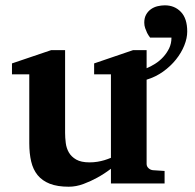

<svg xmlns="http://www.w3.org/2000/svg" viewBox="-20 -688 732 720"><path d="M682.1 -569.8Q682.1 -544.9 671.1 -517.6Q660.2 -490.2 639.9 -464.8Q619.6 -439.5 591.6 -419.4Q563.5 -399.4 529.8 -389.2V-73.2Q529.8 -64 536.9 -57.4Q543.9 -50.8 553.2 -49.8L597.2 -46.9V0H396V-55.2Q371.1 -36.1 344.2 -21.5Q321.3 -8.8 293.5 1.7Q265.6 12.2 237.8 12.2Q195.3 12.2 166.7 1Q138.2 -10.3 121.1 -31.2Q104 -52.2 96.9 -82.5Q89.8 -112.8 89.8 -150.9V-409.2H24.9V-450.2L171.9 -500H224.1V-189.9Q224.1 -171.4 226.6 -151.9Q229 -132.3 238.3 -116.2Q247.6 -100.1 265.9 -89.6Q284.2 -79.1 315.9 -79.1Q331.5 -79.1 345.9 -81.5Q360.4 -84 371.6 -87.4Q384.3 -91.3 396 -96.2V-409.2H333V-450.2L479 -500H529.8V-432.1Q545.4 -438.5 562 -449Q578.6 -459.5 592 -474.1Q605.5 -488.8 614.3 -506.8Q623 -524.9 623 -546.9H543Q536.6 -555.2 531.7 -564.5Q527.8 -572.8 524.4 -582.5Q521 -592.3 521 -603Q521 -621.1 528.1 -633.5Q535.2 -646 546.4 -653.8Q557.6 -661.6 571.3 -664.8Q585 -668 598.1 -668Q634.8 -668 658.4 -643.3Q682.1 -618.7 682.1 -569.8Z"/></svg>

Font: Charis SIL
Style: Bold
Weight: 700
Foundry: SIL International
Version: Version 4.112